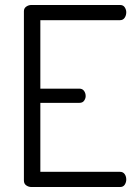

<svg xmlns="http://www.w3.org/2000/svg" viewBox="-20 -751 548 771"><path d="M106 0Q95 0 85.5 -6.5Q76 -13 76 -26V-706Q76 -718 85.5 -724.5Q95 -731 106 -731H462Q475 -731 481 -721.5Q487 -712 487 -702Q487 -689 480.5 -679.5Q474 -670 462 -670H142V-395H299Q311 -395 317.5 -386Q324 -377 324 -365Q324 -356 318 -347Q312 -338 299 -338H142V-61H462Q474 -61 480.5 -52Q487 -43 487 -30Q487 -19 481 -9.5Q475 0 462 0Z"/></svg>

Font: Dosis
Style: Regular
Weight: 400
Designer: EdgarTolentino, PabloImpallari, IginoMarini
Foundry: EdgarTolentino, PabloImpallari, IginoMarini
Version: Version 3.001; ttfautohint (v1.8.2)